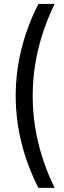

<svg xmlns="http://www.w3.org/2000/svg" viewBox="-20 -792 317 949"><path d="M169.9 136.7H250C177.2 -12.7 141.6 -165 141.6 -317.9C141.6 -470.7 177.2 -623 250 -772.5H169.9C94.7 -625.5 57.6 -471.7 57.6 -317.9C57.6 -164.1 94.7 -10.7 169.9 136.7Z"/></svg>

Font: Guggenheim Sans Display
Style: Regular
Weight: 400
Designer: Modified by Tom Baber under direction of Pentagram Design 2023
Foundry: rsms
Version: Version 1.001;Glyphs 3.1.2 (3151)